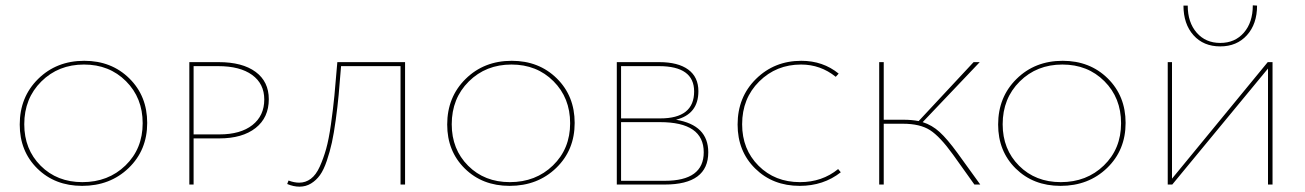

<svg xmlns="http://www.w3.org/2000/svg" viewBox="-20 -692 4895 720"><path d="M288 5Q186 5 120 -60Q54 -125 54 -225Q54 -328 123 -396Q192 -464 296 -464Q398 -464 465 -398Q532 -332 532 -231Q532 -129 462.5 -62Q393 5 288 5ZM289 -9Q386 -9 450.5 -71.5Q515 -134 515 -230Q515 -325 452.5 -387.5Q390 -450 295 -450Q199 -450 135 -386.5Q71 -323 71 -226Q71 -132 132.5 -70.5Q194 -9 289 -9Z M800 -459Q889 -459 938.5 -422.5Q988 -386 988 -320Q988 -251 938.5 -212Q889 -173 802 -173H706V0H690V-459ZM803 -188Q882 -188 926.5 -223Q971 -258 971 -319Q971 -378 925.5 -411Q880 -444 798 -444H706V-188Z M1499 -459V0H1482V-444H1259Q1254 -380 1250 -336.5Q1246 -293 1239 -242Q1232 -191 1224.5 -157Q1217 -123 1205.5 -89Q1194 -55 1180 -35.5Q1166 -16 1146.5 -4Q1127 8 1103 8Q1081 8 1057 -2L1062 -15Q1083 -7 1102 -7Q1126 -7 1145.5 -21.5Q1165 -36 1179 -67Q1193 -98 1203 -133.5Q1213 -169 1221 -225.5Q1229 -282 1234 -333Q1239 -384 1245 -459Z M1891 5Q1789 5 1723 -60Q1657 -125 1657 -225Q1657 -328 1726 -396Q1795 -464 1899 -464Q2001 -464 2068 -398Q2135 -332 2135 -231Q2135 -129 2065.5 -62Q1996 5 1891 5ZM1892 -9Q1989 -9 2053.5 -71.5Q2118 -134 2118 -230Q2118 -325 2055.5 -387.5Q1993 -450 1898 -450Q1802 -450 1738 -386.5Q1674 -323 1674 -226Q1674 -132 1735.5 -70.5Q1797 -9 1892 -9Z M2515 -243Q2636 -223 2636 -121Q2636 0 2473 0H2293V-459H2452Q2523 -459 2561 -431Q2599 -403 2599 -350Q2599 -264 2515 -243ZM2451 -444H2309V-248H2456Q2583 -248 2583 -349Q2583 -444 2451 -444ZM2473 -14Q2619 -14 2619 -121Q2619 -234 2455 -234H2309V-14Z M2979 5Q2878 5 2812 -60Q2746 -125 2746 -225Q2746 -328 2815 -396Q2884 -464 2985 -464Q3066 -464 3125 -416L3114 -404Q3057 -450 2984 -450Q2891 -450 2827 -386.5Q2763 -323 2763 -226Q2763 -132 2824.5 -70.5Q2886 -9 2980 -9Q3063 -9 3123 -58L3133 -46Q3068 5 2979 5Z M3570 -119 3656 0H3634L3554 -112Q3505 -180 3467.5 -204Q3430 -228 3366 -228H3294V0H3277V-459H3294V-243H3369Q3398 -243 3425 -238L3631 -459H3654L3440 -234Q3475 -223 3503.5 -197Q3532 -171 3570 -119Z M3957 5Q3855 5 3789 -60Q3723 -125 3723 -225Q3723 -328 3792 -396Q3861 -464 3965 -464Q4067 -464 4134 -398Q4201 -332 4201 -231Q4201 -129 4131.5 -62Q4062 5 3957 5ZM3958 -9Q4055 -9 4119.5 -71.5Q4184 -134 4184 -230Q4184 -325 4121.5 -387.5Q4059 -450 3964 -450Q3868 -450 3804 -386.5Q3740 -323 3740 -226Q3740 -132 3801.5 -70.5Q3863 -9 3958 -9Z M4556 -518Q4493 -518 4455.5 -560Q4418 -602 4418 -671H4434Q4434 -608 4467.5 -569.5Q4501 -531 4556 -531Q4611 -531 4644.5 -569.5Q4678 -608 4678 -672L4694 -671Q4694 -602 4656 -560Q4618 -518 4556 -518ZM4752 -459V0H4735V-435L4376 0H4359V-459H4375V-22L4734 -459Z"/></svg>

Font: EauTestSC Thin
Style: Regular
Weight: 250
Designer: Christian Thalmann (Catharsis Fonts)
Version: Version 0.001;PS 000.001;hotconv 1.0.88;makeotf.lib2.5.64775